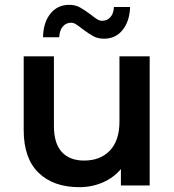

<svg xmlns="http://www.w3.org/2000/svg" viewBox="-20 -767 721 794"><path d="M599 -534V0H480V-68Q450 -32 405 -12.5Q360 7 308 7Q201 7 139.5 -52.5Q78 -112 78 -229V-534H203V-246Q203 -174 235.5 -138.5Q268 -103 328 -103Q395 -103 434.5 -144.5Q474 -186 474 -264V-534ZM321 -647Q305 -660 294.5 -666.5Q284 -673 274 -673Q253 -673 239.5 -657Q226 -641 225 -613H158Q159 -674 188.5 -710.5Q218 -747 266 -747Q291 -747 309.5 -737Q328 -727 355 -707Q371 -694 381.5 -687.5Q392 -681 402 -681Q423 -681 436.5 -696Q450 -711 451 -738H518Q516 -679 487 -643Q458 -607 410 -607Q385 -607 366.5 -617Q348 -627 321 -647Z"/></svg>

Font: APTA Sans SemiBold
Style: Bold
Weight: 600
Version: Version 7.200